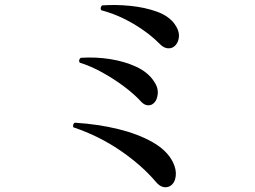

<svg xmlns="http://www.w3.org/2000/svg" viewBox="-20 -754 1040 784"><path d="M674 6Q661 13 646 9.5Q631 6 616 -12Q558 -80 471 -139.5Q384 -199 280 -234Q277 -239 279 -245Q281 -251 286 -253Q381 -247 462.5 -227Q544 -207 603 -173.5Q662 -140 686 -92Q701 -62 697.5 -34Q694 -6 674 6ZM607 -332Q597 -323 583.5 -324Q570 -325 558 -337Q529 -369 487 -400.5Q445 -432 398 -458Q351 -484 306 -498Q302 -503 303.5 -509Q305 -515 310 -518Q372 -522 431 -512.5Q490 -503 537 -481Q584 -459 608 -423Q627 -396 624 -369.5Q621 -343 607 -332ZM691 -564Q679 -555 663.5 -557Q648 -559 634 -573Q589 -619 525.5 -656.5Q462 -694 394 -712Q390 -717 391.5 -723Q393 -729 397 -732Q453 -736 512.5 -730Q572 -724 620.5 -706.5Q669 -689 693 -656Q713 -628 710.5 -602.5Q708 -577 691 -564Z"/></svg>

Font: Zen Old Mincho
Style: Bold
Weight: 700
Designer: Yoshimichi Ohira
Foundry: Positype
Version: Version 1.500